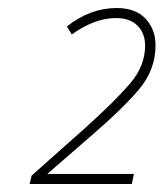

<svg xmlns="http://www.w3.org/2000/svg" viewBox="-20 -875 408 479"><path d="M54 -416 59 -437 195 -558Q266 -622 304 -666Q342 -710 342 -761Q342 -792 323 -811Q304 -830 270 -830Q216 -830 159 -789L147 -809Q205 -855 271 -855Q318 -855 343 -828.5Q368 -802 368 -762Q368 -700 325.5 -650.5Q283 -601 213 -541L98 -441H314L309 -416Z"/></svg>

Font: Noto Sans Disp Thin
Style: Italic
Weight: 100
Italic angle: -12°
Designer: Monotype Design Team
Foundry: Monotype Imaging Inc.
Version: Version 2.000;GOOG;noto-source:20170915:90ef993387c0